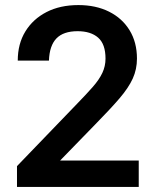

<svg xmlns="http://www.w3.org/2000/svg" viewBox="-20 -737 613 757"><path d="M47 -82 284 -328Q321 -366 346 -394.5Q371 -423 383.5 -449.5Q396 -476 396 -506Q396 -563 367 -588.5Q338 -614 286 -614Q230 -614 202.5 -585.5Q175 -557 173 -498H50Q50 -564 80 -613Q110 -662 163.5 -689.5Q217 -717 289 -717Q358 -717 410 -691Q462 -665 491 -617.5Q520 -570 520 -506Q520 -464 503.5 -427.5Q487 -391 451 -349Q415 -307 356 -247L180 -66L166 -104H527V0H47Z"/></svg>

Font: 42dot Sans
Style: Bold
Weight: 700
Designer: 42dot
Version: Version 1.000